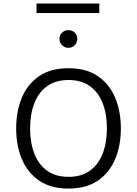

<svg xmlns="http://www.w3.org/2000/svg" viewBox="-20 -1071 781 1096"><path d="M546.9 -1050.8V-996.6H188.5V-1050.8ZM319.3 -849.1Q319.3 -870.1 334.2 -884.5Q349.1 -898.9 370.6 -898.9Q392.6 -898.9 407 -884.5Q421.4 -870.1 421.4 -849.1Q421.4 -828.1 407 -813Q392.6 -797.9 370.6 -797.9Q349.1 -797.9 334.2 -813Q319.3 -828.1 319.3 -849.1ZM371.1 -681.6Q472.7 -681.6 538.8 -636.2Q605 -590.8 637.5 -512.9Q669.9 -435.1 669.9 -337.9Q669.9 -240.7 637.5 -163.1Q605 -85.4 538.8 -40Q472.7 5.4 371.1 5.4Q269.5 5.4 203.4 -40Q137.2 -85.4 104.7 -163.1Q72.3 -240.7 72.3 -337.9Q72.3 -435.1 104.5 -512.9Q136.7 -590.8 203.1 -636.2Q269.5 -681.6 371.1 -681.6ZM371.1 -614.3Q297.9 -614.3 249 -579.1Q200.2 -543.9 176 -481.7Q151.9 -419.4 151.9 -337.9Q151.9 -256.3 176 -194.1Q200.2 -131.8 248.8 -96.7Q297.4 -61.5 371.1 -61.5Q444.8 -61.5 493.4 -96.7Q542 -131.8 566.2 -194.3Q590.3 -256.8 590.3 -337.9Q590.3 -419.4 566.2 -481.7Q542 -543.9 493.4 -579.1Q444.8 -614.3 371.1 -614.3Z"/></svg>

Font: Estedad-FD Regular
Style: FD-Regular
Weight: 400
Designer: Amin Abedi
Version: Version 7.3